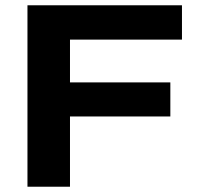

<svg xmlns="http://www.w3.org/2000/svg" viewBox="-20 -707 747 727"><path d="M84 0V-687H669V-557H245V-395H625V-266H245V0Z"/></svg>

Font: Archivo SemiExpanded
Style: Bold
Weight: 700
Width: 6
Designer: Hector Gatti
Foundry: Omnibus-Type
Version: Version 2.001